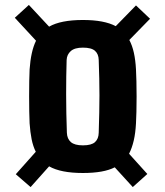

<svg xmlns="http://www.w3.org/2000/svg" viewBox="-20 -781 668 778"><path d="M104 -23 44 -75 125 -166Q114 -188 108.2 -216.5Q102.5 -245 100 -281Q99 -300 98.5 -329.2Q98 -358.5 98 -391.2Q98 -424 98.5 -453Q99 -482 100 -500Q102.5 -536 108.8 -564.8Q115 -593.5 126 -616L40 -709L97 -761L179 -673Q226 -700 316 -700Q402 -700 449 -675L531 -759L588 -705L504 -619Q516 -596.5 522.5 -567Q529 -537.5 531 -500Q532 -481 532.8 -451.5Q533.5 -422 533.5 -389.5Q533.5 -357 532.8 -328Q532 -299 531 -281Q529 -242 522 -211.8Q515 -181.5 503 -158L577 -76L518 -23L445 -103Q400.5 -80 316 -80Q226 -80 179 -107ZM316 -192Q350.5 -192 365 -205.2Q379.5 -218.5 380 -243Q381.5 -287.5 382.2 -324.2Q383 -361 383 -394.8Q383 -428.5 382.2 -463.2Q381.5 -498 380 -538Q379.5 -562 365 -575Q350.5 -588 316 -588Q282.5 -588 266.8 -574Q251 -560 250 -538Q249 -507.5 248.5 -472.2Q248 -437 248 -399Q248 -361 248.8 -321.8Q249.5 -282.5 251 -243Q252 -218.5 267.2 -205.2Q282.5 -192 316 -192Z"/></svg>

Font: Big Shoulders Text Thin Black
Style: Regular
Weight: 900
Version: Version 2.002